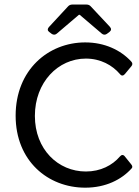

<svg xmlns="http://www.w3.org/2000/svg" viewBox="-20 -826 620 857"><path d="M283.2 -796.9 198.2 -705.1C191.4 -697.3 191.4 -689.5 199.2 -683.6L210.9 -674.8C217.8 -669.9 226.6 -669.9 233.4 -675.8L332 -759.8H335.9L434.6 -675.8C441.4 -669.9 450.2 -669.9 457 -674.8L468.8 -683.6C477.5 -690.4 477.5 -698.2 470.7 -706.1L385.7 -796.9C380.9 -802.7 374 -805.7 366.2 -805.7H302.7C294.9 -805.7 288.1 -802.7 283.2 -796.9ZM360.4 11.7C452.1 11.7 522.5 -24.4 567.4 -74.2C572.3 -79.1 571.3 -85.9 565.4 -92.8L537.1 -127.9C530.3 -136.7 522.5 -135.7 515.6 -127.9C481.4 -87.9 428.7 -60.5 363.3 -60.5C239.3 -60.5 135.7 -159.2 135.7 -308.6C135.7 -459 239.3 -564.5 363.3 -564.5C428.7 -564.5 481.4 -535.2 515.6 -495.1C522.5 -486.3 530.3 -487.3 537.1 -495.1L566.4 -530.3C572.3 -537.1 572.3 -544.9 565.4 -551.8C518.6 -602.5 447.3 -636.7 360.4 -636.7C195.3 -636.7 49.8 -513.7 49.8 -309.6C49.8 -107.4 194.3 11.7 360.4 11.7Z"/></svg>

Font: Ed Sans Neue
Style: Regular
Weight: 400
Designer: Stephen Hutchings
Version: Version 1.004;PS 001.004;hotconv 1.0.88;makeotf.lib2.5.64775